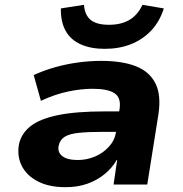

<svg xmlns="http://www.w3.org/2000/svg" viewBox="-20 -767 762 798"><path d="M252 11Q184 11 137.5 -13Q91 -37 70.5 -77.5Q50 -118 59 -168Q69 -213 107.5 -243Q146 -273 221 -288.5Q296 -304 416 -304H499L486 -219H408Q348 -219 308.5 -215Q269 -211 249 -198.5Q229 -186 224 -162Q218 -135 238.5 -118.5Q259 -102 303 -102Q341 -102 375 -116.5Q409 -131 433 -157.5Q457 -184 462 -218L477 -314Q484 -361 456 -379.5Q428 -398 365 -398Q317 -398 262.5 -386.5Q208 -375 150 -348L120 -455Q164 -475 210.5 -488Q257 -501 305.5 -507.5Q354 -514 401 -514Q487 -514 544 -492Q601 -470 626 -420.5Q651 -371 638 -289L592 0H452L467 -102H465Q446 -69 415 -43.5Q384 -18 343.5 -3.5Q303 11 252 11ZM415 -564Q358 -564 316 -582.5Q274 -601 253 -638.5Q232 -676 233 -732L329 -747Q332 -705 356.5 -684.5Q381 -664 433 -664Q483 -664 517.5 -684Q552 -704 572 -747L661 -732Q643 -676 607.5 -639Q572 -602 523.5 -583Q475 -564 415 -564Z"/></svg>

Font: Nunito Sans 7pt SemiExpanded ExtraBold
Style: Italic
Weight: 800
Width: 6
Italic angle: -9°
Designer: Vernon Adams
Foundry: Vernon Adams
Version: Version 3.101;gftools[0.9.27]